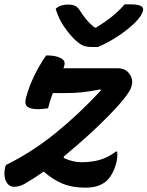

<svg xmlns="http://www.w3.org/2000/svg" viewBox="-25 -850 678 883"><path d="M425 -634H397Q375 -634 359.5 -639.5Q344 -645 321 -666Q293 -693 268.5 -729Q244 -765 231 -810Q244 -821 258 -825Q272 -829 287 -829Q310 -829 322.5 -822Q335 -815 346 -796Q357 -779 372 -760.5Q387 -742 411 -723H416Q463 -751 495 -778Q527 -805 548 -830H576Q638 -830 633 -803Q631 -792 622.5 -778Q614 -764 595 -745Q560 -711 513.5 -681Q467 -651 425 -634ZM187 -595H194Q229 -595 253 -583.5Q277 -572 271 -550Q269 -543 267 -536H517Q552 -536 570 -510.5Q588 -485 581 -458L579 -451Q575 -434 548 -399.5Q521 -365 477 -320Q433 -275 379 -226Q325 -177 268 -130L269 -123Q291 -113 311 -108.5Q331 -104 350 -104Q398 -104 436 -115.5Q474 -127 508 -153H514Q515 -143 514.5 -132Q514 -121 511 -105Q497 -49 466 -19Q450 -4 426 4.5Q402 13 366 13Q307 13 262.5 -5.5Q218 -24 176 -61Q129 -28 89 -5Q77 2 64.5 5.5Q52 9 40 9Q14 9 2 -18Q-10 -45 -1 -82L2 -91Q122 -150 230.5 -238Q339 -326 439 -434L437 -439Q385 -429 351.5 -425.5Q318 -422 280 -422H218Q212 -407 206.5 -389.5Q201 -372 196 -352Q186 -351 175 -349.5Q164 -348 151 -348Q114 -348 100.5 -359.5Q87 -371 94 -399Q108 -451 132 -500.5Q156 -550 187 -595Z"/></svg>

Font: Recursive Mn Csl St SmB
Style: Italic
Weight: 600
Italic angle: -15°
Monospace: yes
Version: Version 1.079;hotconv 1.0.112;makeotfexe 2.5.65598; ttfautoh